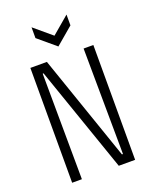

<svg xmlns="http://www.w3.org/2000/svg" viewBox="-158 -951 825 1037"><g transform="rotate(-20 254.5 -432.0)"><path d="M73 0V-660H168L378 -52H384L379 -660H435V0H341L130 -608H125L129 0ZM154 -864 255 -779 355 -864V-802L255 -717L154 -802Z"/></g></svg>

Font: Bricolage Grotesque Condensed ExtraLight
Style: Regular
Weight: 250
Width: 3
Designer: Mathieu Triay
Foundry: Atelier Triay
Version: Version 1.000;gftools[0.9.30]